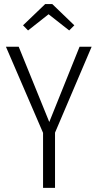

<svg xmlns="http://www.w3.org/2000/svg" viewBox="-20 -912 474 932"><path d="M116.2 -764.2 91.8 -789.1 199.2 -892.1H233.9L340.8 -789.1L315.9 -764.2L215.8 -842.8ZM424.8 -685.1 247.1 -268.1V0H189V-267.1L8.8 -685.1H70.8L219.2 -319.8L366.2 -685.1Z"/></svg>

Font: Fira Sans Compressed Light
Style: Regular
Weight: 300
Width: 1
Designer: Carrois Corporate & Edenspiekermann AG
Foundry: Carrois Corporate GbR & Edenspiekermann AG
Version: Version 4.203;PS 004.203;hotconv 1.0.88;makeotf.lib2.5.64775